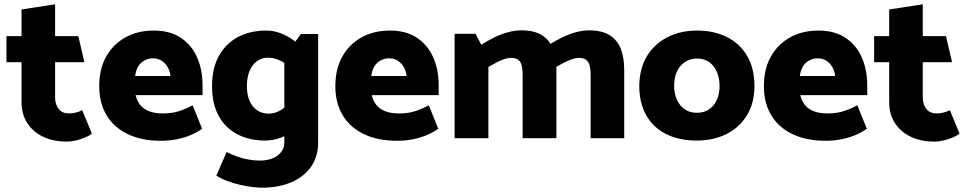

<svg xmlns="http://www.w3.org/2000/svg" viewBox="-20 -642 4490 892"><path d="M344 -474H236V-622L80 -598V-474H10V-353H80V-169Q80 -109 108.5 -67.5Q137 -26 184 -5Q231 16 291 16Q310 16 333 10.5Q356 5 376 -3.5Q396 -12 407 -21L362 -130Q346 -122 330 -118.5Q314 -115 300 -115Q270 -115 253 -135.5Q236 -156 236 -190V-353H372Z M921 -200V-247Q921 -316 896.5 -373.5Q872 -431 821.5 -465.5Q771 -500 694 -500Q620 -500 563 -468.5Q506 -437 473.5 -379.5Q441 -322 441 -242Q441 -163 475.5 -106Q510 -49 574.5 -18.5Q639 12 727 12Q768 12 804 4.5Q840 -3 869.5 -16Q899 -29 919 -44L875 -153Q848 -138 814.5 -126.5Q781 -115 738 -115Q698 -115 672 -125.5Q646 -136 631 -155Q616 -174 610 -200ZM608 -289Q611 -315 622 -333Q633 -351 651 -361Q669 -371 690 -371Q714 -371 731 -360Q748 -349 758.5 -331Q769 -313 772 -289Z M1458 -484H1378L1301 -380V18Q1301 57 1269.5 80.5Q1238 104 1187 104Q1154 104 1116.5 95.5Q1079 87 1033 64L985 174Q1007 188 1036.5 199Q1066 210 1096.5 217Q1127 224 1154 227Q1181 230 1196 230Q1275 230 1334 204.5Q1393 179 1425.5 132Q1458 85 1458 20ZM1345 -179Q1313 -148 1285.5 -131Q1258 -114 1229 -114Q1197 -114 1174 -130Q1151 -146 1139 -174.5Q1127 -203 1127 -242Q1127 -282 1139 -311.5Q1151 -341 1173.5 -357.5Q1196 -374 1225 -374Q1255 -374 1284 -359.5Q1313 -345 1345 -313L1389 -410Q1368 -438 1339.5 -458Q1311 -478 1280 -489Q1249 -500 1218 -500Q1141 -500 1084.5 -469.5Q1028 -439 996.5 -381.5Q965 -324 965 -242Q965 -160 996 -103.5Q1027 -47 1083 -18Q1139 11 1212 11Q1248 11 1281 -1Q1314 -13 1341.5 -33.5Q1369 -54 1389 -78Z M2018 -200V-247Q2018 -316 1993.5 -373.5Q1969 -431 1918.5 -465.5Q1868 -500 1791 -500Q1717 -500 1660 -468.5Q1603 -437 1570.5 -379.5Q1538 -322 1538 -242Q1538 -163 1572.5 -106Q1607 -49 1671.5 -18.5Q1736 12 1824 12Q1865 12 1901 4.5Q1937 -3 1966.5 -16Q1996 -29 2016 -44L1972 -153Q1945 -138 1911.5 -126.5Q1878 -115 1835 -115Q1795 -115 1769 -125.5Q1743 -136 1728 -155Q1713 -174 1707 -200ZM1705 -289Q1708 -315 1719 -333Q1730 -351 1748 -361Q1766 -371 1787 -371Q1811 -371 1828 -360Q1845 -349 1855.5 -331Q1866 -313 1869 -289Z M2249 0V-331Q2265 -340 2283.5 -350Q2302 -360 2320.5 -366.5Q2339 -373 2355 -373Q2377 -373 2388.5 -363.5Q2400 -354 2404 -337Q2408 -320 2408 -297V0H2565V-318Q2565 -373 2549.5 -414Q2534 -455 2498.5 -478Q2463 -501 2402 -501Q2372 -501 2339 -492Q2306 -483 2275 -467.5Q2244 -452 2216 -434L2189 -485H2092V0ZM2564 -331Q2580 -340 2598.5 -350Q2617 -360 2636 -366.5Q2655 -373 2670 -373Q2692 -373 2703.5 -363.5Q2715 -354 2719.5 -337Q2724 -320 2724 -297V0H2880V-318Q2880 -373 2864.5 -414Q2849 -455 2813 -478Q2777 -501 2716 -501Q2687 -501 2654.5 -492Q2622 -483 2590.5 -467.5Q2559 -452 2531 -434Z M3216 11Q3137 11 3077 -18Q3017 -47 2983.5 -104.5Q2950 -162 2950 -243Q2951 -324 2985.5 -381Q3020 -438 3080.5 -469Q3141 -500 3218 -500Q3297 -500 3357 -470Q3417 -440 3451 -382.5Q3485 -325 3485 -242Q3485 -163 3450 -106Q3415 -49 3354.5 -19Q3294 11 3216 11ZM3217 -118Q3250 -118 3273.5 -133.5Q3297 -149 3310 -177Q3323 -205 3323 -242Q3323 -279 3310.5 -308Q3298 -337 3274.5 -353.5Q3251 -370 3219 -370Q3187 -370 3162.5 -354Q3138 -338 3125 -310Q3112 -282 3112 -243Q3112 -207 3125 -178.5Q3138 -150 3161.5 -134Q3185 -118 3217 -118Z M4009 -200V-247Q4009 -316 3984.5 -373.5Q3960 -431 3909.5 -465.5Q3859 -500 3782 -500Q3708 -500 3651 -468.5Q3594 -437 3561.5 -379.5Q3529 -322 3529 -242Q3529 -163 3563.5 -106Q3598 -49 3662.5 -18.5Q3727 12 3815 12Q3856 12 3892 4.5Q3928 -3 3957.5 -16Q3987 -29 4007 -44L3963 -153Q3936 -138 3902.5 -126.5Q3869 -115 3826 -115Q3786 -115 3760 -125.5Q3734 -136 3719 -155Q3704 -174 3698 -200ZM3696 -289Q3699 -315 3710 -333Q3721 -351 3739 -361Q3757 -371 3778 -371Q3802 -371 3819 -360Q3836 -349 3846.5 -331Q3857 -313 3860 -289Z M4375 -474H4267V-622L4111 -598V-474H4041V-353H4111V-169Q4111 -109 4139.5 -67.5Q4168 -26 4215 -5Q4262 16 4322 16Q4341 16 4364 10.5Q4387 5 4407 -3.5Q4427 -12 4438 -21L4393 -130Q4377 -122 4361 -118.5Q4345 -115 4331 -115Q4301 -115 4284 -135.5Q4267 -156 4267 -190V-353H4403Z"/></svg>

Font: Catamaran ExtraBold
Style: Regular
Weight: 800
Designer: Pria Ravichandran
Version: Version 2.000